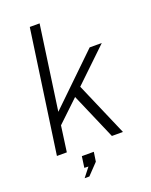

<svg xmlns="http://www.w3.org/2000/svg" viewBox="-166 -831 861 1093"><g transform="rotate(-20 264.0 -285.0)"><path d="M47.5 0 153.5 -743H213L141 -233.5L434 -517H507.5L307 -325L447.5 0H380.5L259.5 -280L129 -156L107.5 0ZM152.5 173 195.5 118 171 117 180.5 49.5H253L244.5 106.5L181 173Z"/></g></svg>

Font: Public Sans ExtraLight
Style: Italic
Weight: 200
Italic angle: -8°
Designer: The Public Sans project authors (U.S. Web Design System). Libre Franklin designed by Pablo Impallari and Rodrigo Fuenzal
Version: Version 1.007; ttfautohint (v1.8.1) -l 8 -r 50 -G 200 -x 14 